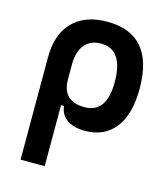

<svg xmlns="http://www.w3.org/2000/svg" viewBox="-112 -615 810 927"><g transform="rotate(15 293.0 -151.0)"><path d="M77.1 224.6V-288.1Q77.1 -402.3 138.2 -464.8Q199.2 -527.3 310.5 -527.3Q543.9 -527.3 543.9 -253.9Q543.9 -126.5 490.7 -58.3Q437.5 9.8 340.3 9.8Q285.6 9.8 251.7 -12.9Q217.8 -35.6 212.4 -80.1H197.8V224.6ZM308.1 -417.5Q255.4 -417.5 226.6 -382.3Q197.8 -347.2 197.8 -283.7V-210Q197.8 -100.1 309.1 -100.1Q419.4 -100.1 419.4 -253.9Q419.4 -417.5 308.1 -417.5Z"/></g></svg>

Font: Caskaydia Cove SemiBold
Style: Regular
Weight: 600
Monospace: yes
Designer: Aaron Bell
Foundry: Saja Typeworks
Version: Version 4.300; ttfautohint (v1.8.3)